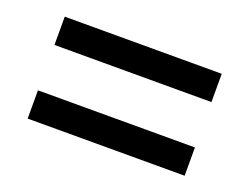

<svg xmlns="http://www.w3.org/2000/svg" viewBox="-57 -600 630 485"><g transform="rotate(20 258.0 -357.0)"><path d="M47 -418V-494H469V-418ZM47 -220V-296H469V-220Z"/></g></svg>

Font: Noto Serif Lao SemiCondensed Black
Style: Regular
Weight: 900
Width: 4
Designer: Monotype Design Team
Foundry: Monotype Imaging Inc.
Version: Version 2.003; ttfautohint (v1.8.4.7-5d5b)